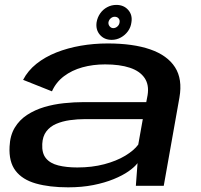

<svg xmlns="http://www.w3.org/2000/svg" viewBox="-20 -776 838 802"><path d="M264.5 6.5Q322 6.5 369.8 -3Q417.5 -12.5 454.8 -27.8Q492 -43 517 -60.5Q542 -78 554.5 -94.5L547.5 0H664L729.5 -368.5Q743 -445.5 711 -495.2Q679 -545 607.2 -569.8Q535.5 -594.5 430 -594.5Q371.5 -594.5 317 -585Q262.5 -575.5 215.2 -556.8Q168 -538 132.2 -509.5Q96.5 -481 76.5 -442.5L197 -394.5Q214 -432.5 247 -457.5Q280 -482.5 324.2 -494.8Q368.5 -507 419 -507Q480.5 -507 522.5 -493Q564.5 -479 584 -450.2Q603.5 -421.5 596.5 -378.5L591 -349.5H330.5Q290.5 -349.5 247.5 -345Q204.5 -340.5 165 -328.8Q125.5 -317 93.2 -296Q61 -275 41.5 -242.5Q22 -210 20 -164Q16.5 -100 45 -62.8Q73.5 -25.5 130 -9.5Q186.5 6.5 264.5 6.5ZM303 -76.5Q257.5 -76.5 223.5 -85Q189.5 -93.5 172 -114.8Q154.5 -136 156.5 -174.5Q158 -206.5 173.5 -227Q189 -247.5 214.5 -258.5Q240 -269.5 271.5 -274Q303 -278.5 337 -278.5H576.5L557.5 -172Q539.5 -147.5 503 -125.5Q466.5 -103.5 415.5 -90Q364.5 -76.5 303 -76.5ZM446.5 -609.5Q467 -609.5 485 -619.5Q503 -629.5 514.8 -646Q526.5 -662.5 529 -683Q534 -713.5 515.5 -734.5Q497 -755.5 466 -755.5Q445.5 -755.5 427.8 -746Q410 -736.5 398.5 -720Q387 -703.5 383.5 -683Q379 -652 397.2 -630.8Q415.5 -609.5 446.5 -609.5ZM453 -658.5Q444.5 -658.5 438.2 -665.8Q432 -673 433 -683Q435 -693 442.5 -699.5Q450 -706 459 -706Q469 -706 475 -699.5Q481 -693 479.5 -683Q478.5 -673 470.8 -665.8Q463 -658.5 453 -658.5Z"/></svg>

Font: Anybody Expanded Medium
Style: Italic
Weight: 500
Width: 7
Italic angle: -10°
Version: Version 1.113;gftools[0.9.25]